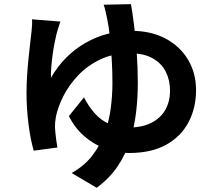

<svg xmlns="http://www.w3.org/2000/svg" viewBox="-20 -827 1040 924"><path d="M270.5 -723.2Q264.8 -707.3 260.1 -691.5Q255.3 -675.7 251.8 -662.9Q247.6 -643.8 242.2 -617.7Q236.9 -591.6 233.1 -562.8Q229.2 -534 226.9 -505.5Q224.5 -477 225.1 -452.1Q256.4 -507.4 298.6 -549.5Q340.7 -591.5 390.9 -620.3Q441.1 -649.1 496.8 -663.9Q552.4 -678.7 610.6 -678.7Q707 -678.7 776.9 -641.3Q846.8 -603.9 885.2 -539.3Q923.5 -474.7 923.5 -393.5Q923.5 -307.9 887.4 -239Q851.2 -170.2 779.7 -130.4Q708.1 -90.7 601.1 -90.7Q542.6 -90.7 486.4 -111.6Q430.3 -132.5 384.9 -172.2Q339.6 -211.8 311.6 -268.4L384 -358.3Q406.4 -315.2 435.3 -282.4Q464.1 -249.5 503.6 -231.3Q543.1 -213.1 597 -213.1Q661.8 -213.1 706.7 -235.1Q751.5 -257.1 774.9 -297.2Q798.3 -337.4 798.3 -391.2Q798.3 -440.5 778.3 -480.9Q758.4 -521.3 715.7 -545.9Q672.9 -570.6 604 -570.6Q524.4 -570.6 462.2 -540.7Q400 -510.9 355.7 -463.9Q311.4 -416.9 284.7 -363.9Q258.1 -311 248.9 -264.3Q246.5 -250.5 245.4 -239.2Q244.4 -228 244.6 -215Q244.8 -206.7 246.5 -188.6Q248.2 -170.6 250.9 -151.1Q253.5 -131.6 256.5 -117.2L142.3 -101.9Q126.6 -154.8 117.1 -230.3Q107.6 -305.8 107.6 -379.5Q107.6 -420.2 110.4 -463Q113.1 -505.8 117.3 -545.9Q121.5 -586 125.2 -619.6Q129 -653.1 131.7 -675.2Q133.5 -690.9 134.3 -706.9Q135.1 -722.9 134.1 -734ZM610.3 -807.1Q616.8 -770.7 624.5 -710.8Q632.2 -650.9 637.7 -577.6Q643.2 -504.2 643.2 -427Q643.2 -357.9 635.1 -288.1Q626.9 -218.2 606.1 -151.7Q585.4 -85.1 546.3 -26.9Q507.1 31.3 445.2 76.7L324.9 5.7Q386.3 -28.8 424.5 -78.7Q462.8 -128.6 484 -187Q505.3 -245.5 513.2 -307.3Q521.1 -369.2 521.1 -427.6Q521.1 -486.1 517.6 -543.5Q514.2 -600.8 508.8 -650.3Q503.5 -699.8 496.2 -733.6Q492.4 -752.3 488 -772.1Q483.6 -792 478.8 -804.3Z"/></svg>

Font: Shanggu Sans SC VF
Style: Regular
Weight: 250
Designer: GuiWonder
Version: Version 1.021